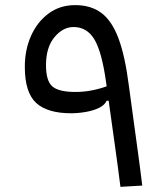

<svg xmlns="http://www.w3.org/2000/svg" viewBox="-20 -723 626 748"><path d="M449.2 4.9Q439 -76.2 427.2 -159.7Q415.5 -242.7 403.3 -330.6H395.5Q388.2 -314 366.7 -303.2Q345.2 -292.5 316.9 -287.4Q288.6 -282.2 259.8 -281.7Q165.5 -281.2 121.1 -321.8Q76.7 -362.3 76.7 -462.4Q76.7 -529.3 101.1 -583.7Q125.5 -638.2 169.7 -670.7Q213.9 -703.1 272.9 -703.1Q334 -703.1 375 -672.6Q416 -642.1 441.7 -573.2Q467.3 -504.4 481.9 -390.1Q491.2 -318.4 500 -257.3Q508.3 -195.8 516.8 -134.3Q525.4 -72.8 534.2 0ZM395.5 -386.7Q394 -395.5 393.1 -403.8Q376.5 -522.5 347.4 -570.1Q318.4 -617.7 266.6 -617.7Q225.1 -617.7 192.1 -578.1Q159.2 -538.6 159.2 -468.8Q159.2 -407.7 184.1 -386.2Q209 -364.7 273.9 -364.7Q334 -364.7 395.5 -386.7Z"/></svg>

Font: CaskaydiaMono NF SemiLight
Style: Regular
Weight: 350
Designer: Aaron Bell
Foundry: Saja Typeworks
Version: Version 2111.001; ttfautohint (v1.8.4);Nerd Fonts 3.1.1